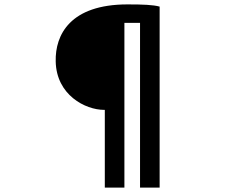

<svg xmlns="http://www.w3.org/2000/svg" viewBox="-20 -792 1040 872"><path d="M453 -293H456V60H545V-688H616V60H705V-762C676 -770 631 -772 559 -772C299 -772 230 -634 233 -513C236 -361 367 -293 453 -293Z"/></svg>

Font: Bithumb Trading Sans Semibold
Style: Regular
Weight: 600
Designer: HamHyungwon
Foundry: Bithumb
Version: Version 1.100;Glyphs 3.1.2 (3151)